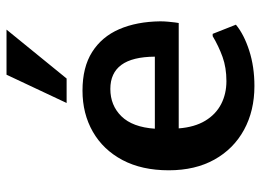

<svg xmlns="http://www.w3.org/2000/svg" viewBox="-130 -692 832 613"><g transform="rotate(-90 286.5 -386.0)"><path d="M317.9 9.8Q238.8 9.8 178 -23.4Q117.2 -56.6 83 -117.9Q48.8 -179.2 48.8 -263.7Q48.8 -349.6 81.5 -411.4Q114.3 -473.1 171.9 -506.1Q229.5 -539.1 303.2 -539.1Q377.9 -539.1 426.5 -508.3Q475.1 -477.5 499.3 -421.9Q523.4 -366.2 524.4 -291Q524.4 -278.8 523.2 -265.6Q522 -252.4 520.8 -243.2Q519.5 -233.9 519 -231.9H182.6Q186.5 -181.2 207 -147.2Q227.5 -113.3 260.3 -96.4Q293 -79.6 333.5 -79.6Q376.5 -79.6 410.9 -92Q445.3 -104.5 477.1 -123.5H484.4L513.7 -49.3Q482.4 -23.4 430.9 -6.8Q379.4 9.8 317.9 9.8ZM181.6 -308.1H411.6Q411.1 -379.9 385.3 -415Q359.4 -450.2 308.6 -450.2Q255.9 -450.2 221.2 -414.8Q186.5 -379.4 181.6 -308.1ZM263.7 -589.8 354 -781.7H498L341.8 -589.8Z"/></g></svg>

Font: Comme SemiBold
Style: Regular
Weight: 600
Version: Version 1.000;gftools[0.9.27]